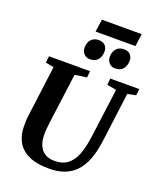

<svg xmlns="http://www.w3.org/2000/svg" viewBox="-196 -1238 1147 1369"><g transform="rotate(20 378.0 -553.5)"><path d="M686 -681 637.5 -306Q626.5 -220.5 602.5 -160.2Q578.5 -100 541.5 -62.5Q504.5 -25 455.2 -7.5Q406 10 344.5 10Q245.5 10 186.2 -18.8Q127 -47.5 100.2 -97.2Q73.5 -147 73 -209.5Q73 -228.5 73.2 -248.8Q73.5 -269 76.5 -290.5L127 -681L64.5 -693L70 -743H381.5L376.5 -694L286.5 -681L236.5 -303Q233 -274.5 230.8 -249Q228.5 -223.5 229 -205.5Q229 -162.5 243 -128.2Q257 -94 286 -74.5Q315 -55 361 -55Q420 -55 458.2 -83.2Q496.5 -111.5 518.8 -167.5Q541 -223.5 552 -307L601.5 -681L530.5 -694L535 -743H755.5L749 -694ZM349 -822.5Q321.5 -822.5 304 -842Q286.5 -861.5 287 -891Q288 -928.5 309 -950.8Q330 -973 364.5 -973Q398 -973 414.8 -954.2Q431.5 -935.5 430.5 -908Q430 -870 409.8 -846.2Q389.5 -822.5 349 -822.5ZM540.5 -822.5Q513 -822.5 495.5 -842Q478 -861.5 478.5 -891Q479.5 -928.5 500.5 -950.8Q521.5 -973 556 -973Q588.5 -973 605.5 -954.2Q622.5 -935.5 621.5 -908Q621 -870 600.8 -846.2Q580.5 -822.5 540.5 -822.5ZM335.5 -1117H637L624.5 -1022H322Z"/></g></svg>

Font: Merriweather 24pt ExtraBold
Style: Italic
Weight: 800
Italic angle: -7.8°
Version: Version 2.101